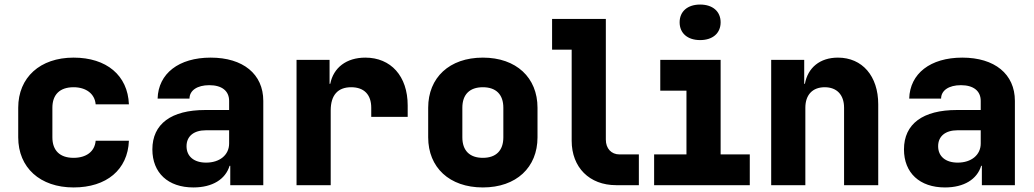

<svg xmlns="http://www.w3.org/2000/svg" viewBox="-20 -813 4540 843"><path d="M303 10C448 10 541 -68 546 -195H400C396 -147 358 -120 303 -120C243 -120 210 -152 210 -210V-340C210 -398 243 -430 303 -430C357 -430 396 -402 400 -355H546C541 -482 448 -560 303 -560C156 -560 60 -473 60 -340V-210C60 -77 156 10 303 10Z M905 -560C765 -560 675 -490 672 -380H812C812 -416 846 -439 899 -439C954 -439 986 -414 986 -370V-330H881C732 -330 649 -269 649 -157C649 -54 718 10 829 10C913 10 970 -26 988 -85H991V0H1136V-370C1136 -488 1047 -560 905 -560ZM885 -99C832 -99 799 -126 799 -171C799 -215 831 -241 884 -241H986V-183C986 -132 944 -99 885 -99Z M1584 -560C1501 -560 1444 -516 1430 -445H1427V-550H1282V0H1432V-328C1432 -395 1463 -430 1522 -430C1579 -430 1610 -397 1610 -340V-300H1770V-350C1770 -479 1696 -560 1584 -560Z M2100 10C2247 10 2340 -78 2340 -210V-340C2340 -472 2247 -560 2100 -560C1953 -560 1860 -472 1860 -340V-210C1860 -78 1953 10 2100 10ZM2100 -120C2042 -120 2010 -152 2010 -210V-340C2010 -398 2042 -430 2100 -430C2158 -430 2190 -398 2190 -340V-210C2190 -152 2158 -120 2100 -120Z M2785 0V-135H2700C2664 -135 2640 -161 2640 -200V-730H2404V-595H2490V-195C2490 -78 2568 0 2685 0Z M3054 -637C3109 -637 3144 -667 3144 -715C3144 -763 3109 -793 3054 -793C2999 -793 2964 -763 2964 -715C2964 -667 2999 -637 3054 -637ZM3272 0V-135H3144V-550H2879V-415H2994V-135H2852V0Z M3659 -560C3580 -560 3527 -516 3514 -445H3511V-550H3366V0H3516V-340C3516 -397 3548 -430 3601 -430C3654 -430 3686 -397 3686 -340V0H3836V-355C3836 -479 3766 -560 3659 -560Z M4205 -560C4065 -560 3975 -490 3972 -380H4112C4112 -416 4146 -439 4199 -439C4254 -439 4286 -414 4286 -370V-330H4181C4032 -330 3949 -269 3949 -157C3949 -54 4018 10 4129 10C4213 10 4270 -26 4288 -85H4291V0H4436V-370C4436 -488 4347 -560 4205 -560ZM4185 -99C4132 -99 4099 -126 4099 -171C4099 -215 4131 -241 4184 -241H4286V-183C4286 -132 4244 -99 4185 -99Z"/></svg>

Font: Tekne LDO ExtraBold
Style: Regular
Weight: 800
Monospace: yes
Designer: Alessio Laiso, Mario Rullo, Paolo Rosset
Foundry: Alessio Laiso
Version: Version 1.000;hotconv 1.0.109;makeotfexe 2.5.65596